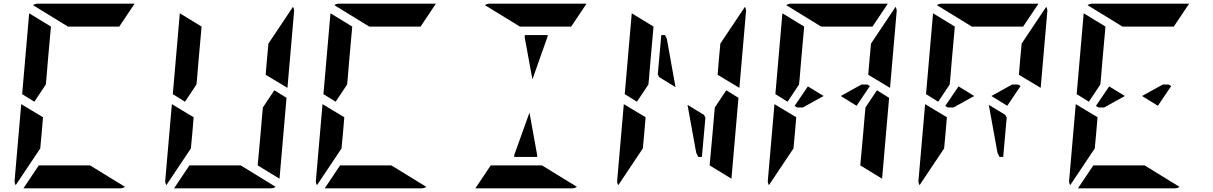

<svg xmlns="http://www.w3.org/2000/svg" viewBox="-20 -1020 6568 1040"><path d="M206 -302 198 -216 65 -17Q58 -30 59 -41L95 -456L151 -422L178 -406L213 -385ZM166 -469 100 -510 138 -948 256 -876 240 -698 231 -590 228 -562ZM348 -876 159 -992Q170 -1000 184 -1000H390H514H709L626 -876H587H503H379ZM468 -124 657 -8Q646 0 632 0H426H302H107L190 -124H229H313H437Z M1426 -698 1434 -784 1567 -983Q1574 -970 1573 -959L1537 -544L1419 -615ZM1466 -531 1532 -490 1494 -52 1376 -124 1377 -138 1380 -170 1392 -302 1400 -396 1404 -438ZM1022 -302 1014 -216 881 -17Q874 -30 875 -41L911 -456L967 -422L994 -406L1029 -385ZM982 -469 916 -510 954 -948 1072 -876 1056 -698 1047 -590 1044 -562ZM1284 -124 1473 -8Q1462 0 1448 0H1242H1118H923L1006 -124H1045H1129H1253Z M1838 -302 1830 -216 1697 -17Q1690 -30 1691 -41L1727 -456L1783 -422L1810 -406L1845 -385ZM1798 -469 1732 -510 1770 -948 1888 -876 1872 -698 1863 -590 1860 -562ZM1980 -876 1791 -992Q1802 -1000 1816 -1000H2022H2146H2341L2258 -876H2219H2135H2011ZM2100 -124 2289 -8Q2278 0 2264 0H2058H1934H1739L1822 -124H1861H1945H2069Z M2822 -818 2823 -830H2947L2946 -822L2864 -590ZM2796 -876 2607 -992Q2618 -1000 2632 -1000H2838H2962H3157L3074 -876H3035H2951H2827ZM2890 -178 2889 -170H2765L2766 -182L2848 -410ZM2916 -124 3105 -8Q3094 0 3080 0H2874H2750H2555L2638 -124H2677H2761H2885Z M3874 -698 3882 -784 4015 -983Q4022 -970 4021 -959L3985 -544L3867 -615ZM3801 -383 3782 -170H3762L3751 -193L3704 -452L3793 -398ZM3639 -548 3551 -602 3543 -617 3562 -830H3582L3592 -810ZM3914 -531 3980 -490 3942 -52 3824 -124 3825 -138 3828 -170 3840 -302 3848 -396 3852 -438ZM3470 -302 3462 -216 3329 -17Q3322 -30 3323 -41L3359 -456L3415 -422L3442 -406L3477 -385ZM3430 -469 3364 -510 3402 -948 3520 -876 3504 -698 3495 -590 3492 -562Z M4690 -698 4698 -784 4831 -983Q4838 -970 4837 -959L4801 -544L4683 -615ZM4356 -552 4441 -500 4329 -438H4298L4284 -446ZM4730 -531 4796 -490 4758 -52 4640 -124 4641 -138 4644 -170 4656 -302 4664 -396 4668 -438ZM4286 -302 4278 -216 4145 -17Q4138 -30 4139 -41L4175 -456L4231 -422L4258 -406L4293 -385ZM4246 -469 4180 -510 4218 -948 4336 -876 4320 -698 4311 -590 4308 -562ZM4428 -876 4239 -992Q4250 -1000 4264 -1000H4470H4594H4789L4706 -876H4667H4583H4459ZM4692 -554 4620 -447 4534 -500 4646 -562H4678Z M5506 -698 5514 -784 5647 -983Q5654 -970 5653 -959L5617 -544L5499 -615ZM5433 -383 5414 -170H5394L5383 -193L5336 -452L5425 -398ZM5172 -552 5257 -500 5145 -438H5114L5100 -446ZM5102 -302 5094 -216 4961 -17Q4954 -30 4955 -41L4991 -456L5047 -422L5074 -406L5109 -385ZM5062 -469 4996 -510 5034 -948 5152 -876 5136 -698 5127 -590 5124 -562ZM5244 -876 5055 -992Q5066 -1000 5080 -1000H5286H5410H5605L5522 -876H5483H5399H5275ZM5508 -554 5436 -447 5350 -500 5462 -562H5494Z M5988 -552 6073 -500 5961 -438H5930L5916 -446ZM5918 -302 5910 -216 5777 -17Q5770 -30 5771 -41L5807 -456L5863 -422L5890 -406L5925 -385ZM5878 -469 5812 -510 5850 -948 5968 -876 5952 -698 5943 -590 5940 -562ZM6060 -876 5871 -992Q5882 -1000 5896 -1000H6102H6226H6421L6338 -876H6299H6215H6091ZM6180 -124 6369 -8Q6358 0 6344 0H6138H6014H5819L5902 -124H5941H6025H6149ZM6324 -554 6252 -447 6166 -500 6278 -562H6310Z"/></svg>

Font: DSEG14 Modern Mini
Style: Bold Italic
Weight: 700
Italic angle: -5°
Designer: Keshikan(Twitter:@keshinomi_88pro)
Version: Version 0.46